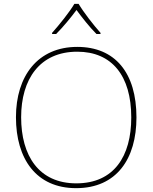

<svg xmlns="http://www.w3.org/2000/svg" viewBox="-20 -969 794 999"><path d="M389 -949H367C343 -908 288 -839 251 -798V-792H272C309 -829 350 -879 378 -917C406 -879 445 -829 482 -792H503V-798C466 -839 413 -908 389 -949ZM690 -358C690 -590 579 -725 382 -725C177 -725 63 -574 63 -359C63 -143 168 10 376 10C587 10 690 -143 690 -358ZM90 -359C90 -556 186 -700 382 -700C562 -700 663 -575 663 -358C663 -156 573 -15 377 -15C182 -15 90 -159 90 -359Z"/></svg>

Font: Noto Sans Syriac Eastern Thin
Style: Regular
Weight: 100
Designer: Patrick Giasson and the Monotype Design Team
Foundry: Monotype Imaging Inc.
Version: Version 3.001